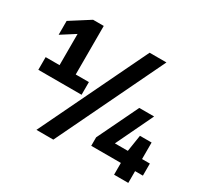

<svg xmlns="http://www.w3.org/2000/svg" viewBox="-173 -1053 1443 1363"><g transform="rotate(30 548.0 -371.0)"><path d="M180 -323.5V-739L225 -696.5L66.5 -595.5V-709L225 -810H312.5V-323.5ZM66 -308V-412H420.5V-308ZM267.5 68 689.5 -808H827.5L406 68ZM661 -28.5V-98L822 -432H943.5L783.5 -97.5L774 -127.5H1084.5V-28.5ZM904 68V-127.5L925 -263H1020.5V68Z"/></g></svg>

Font: Encode Sans SC SemiExpanded
Style: Bold
Weight: 700
Width: 6
Designer: Multiple Designers
Foundry: Impallari Type
Version: Version 3.002